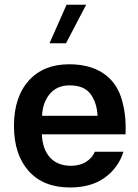

<svg xmlns="http://www.w3.org/2000/svg" viewBox="-20 -806 598 831"><path d="M523.4 -224.6C523.9 -233.9 523.9 -243.2 523.9 -252.4C523.9 -302.7 516.6 -348.6 502 -390.6C472.2 -474.1 398.9 -527.8 279.8 -527.8C205.1 -527.8 147 -504.4 104.5 -457C62 -409.7 40.5 -344.7 40.5 -261.2C40.5 -177.7 62 -112.8 104.5 -65.4C147 -18.1 206.5 5.4 283.2 5.4C344.2 5.4 394.5 -8.8 434.1 -37.6C473.6 -66.4 500 -103.5 514.2 -149.4H390.6C375.5 -114.3 339.8 -88.4 287.1 -88.4C206.5 -88.4 164.6 -142.6 161.1 -224.6ZM162.1 -304.7C163.6 -343.3 174.8 -375 195.8 -399.9C216.8 -424.3 245.1 -436.5 281.2 -436.5C322.8 -436.5 353 -424.3 371.6 -399.4C390.1 -374.5 400.4 -342.8 402.3 -304.7ZM194.3 -618.7H265.6L353 -785.6H268.1Z"/></svg>

Font: Estedad SemiBold
Style: Regular
Weight: 600
Designer: Amin Abedi
Version: Version 7.3